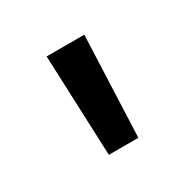

<svg xmlns="http://www.w3.org/2000/svg" viewBox="-59 -591 273 278"><g transform="rotate(-30 77.5 -452.0)"><path d="M53.2 -367.7 46.4 -536.1H109.4L102.5 -367.7Z"/></g></svg>

Font: Parastoo Print
Style: Print
Weight: 400
Foundry: Saber Rastikerdar (saber.rastikerdar@gmail.com)
Version: Version 1.0.0-alpha5